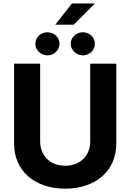

<svg xmlns="http://www.w3.org/2000/svg" viewBox="-20 -1103 769 1133"><path d="M63.2 -255C63.2 -95.9 183.2 10.3 364.7 10.3C545.5 10.3 666.2 -95.9 666.2 -255V-727.3H512.4V-268.1C512.4 -185 454.2 -125 364.7 -125C275.6 -125 217 -185 217 -268.1V-727.3H63.2ZM188.6 -844.5C188.6 -807.5 220.9 -776.3 259.9 -776.3C299.7 -776.3 331 -807.5 331 -844.5C331 -882.5 299.7 -912.6 259.9 -912.6C220.9 -912.6 188.6 -882.5 188.6 -844.5ZM468.8 -776.3C508.5 -776.3 539.8 -807.5 539.8 -844.5C539.8 -882.5 508.5 -912.6 468.8 -912.6C429.7 -912.6 397.4 -882.5 397.4 -844.5C397.4 -807.5 429.7 -776.3 468.8 -776.3ZM415.1 -957.4 540.1 -1082.7H404.5L306.5 -957.4Z"/></svg>

Font: Inter-Hewn
Style: Bold
Weight: 700
Designer: Rasmus Andersson
Foundry: rsms
Version: Version 3.012;git-f93a4a705